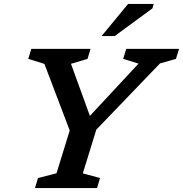

<svg xmlns="http://www.w3.org/2000/svg" viewBox="-20 -955 930 975"><path d="M683.5 -632 605.5 -656 621 -707H889.5L873.5 -656L792.5 -633L469 -296.5L400.5 -74.5L488 -51L473 0H157.5L173 -51L267 -75L334 -292.5L205.5 -630.5L123.5 -656L139 -707H440L424.5 -656L340.5 -631L436.5 -366.5ZM496 -772 630.5 -935H760.5L754 -912.5L562.5 -772Z"/></svg>

Font: Newsreader 6pt Medium
Style: Italic
Weight: 500
Italic angle: -17°
Designer: Hugues Gentile
Foundry: Production Type
Version: Version 1.003; ttfautohint (v1.8.3)